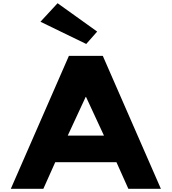

<svg xmlns="http://www.w3.org/2000/svg" viewBox="-20 -1172 1066 1192"><path d="M337.5 -1152 231.2 -1037 515.4 -899 583.2 -976ZM618.3 -825H407.7L47.2 0H249.2L323 -165H703L776.8 0H978.8ZM625.5 -330H400.5L511.8 -570H514.2Z"/></svg>

Font: Hussar
Style: BdSuprExt
Weight: 700
Foundry: Cannot Into Space Fonts
Version: Version 2.00